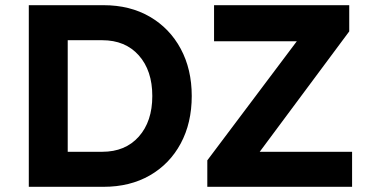

<svg xmlns="http://www.w3.org/2000/svg" viewBox="-20 -720 1434 740"><path d="M91 0V-700H379Q481 -700 557.5 -655.5Q634 -611 676.5 -532Q719 -453 719 -350Q719 -246 676.5 -167Q634 -88 557.5 -44Q481 0 379 0ZM374 -565H241V-135H374Q463 -135 515 -193.5Q567 -252 567 -350Q567 -448 515 -506.5Q463 -565 374 -565ZM779 0V-102L1124 -561H805V-700H1326V-599L981 -135H1337V0Z"/></svg>

Font: Readex Pro SemiBold
Style: Regular
Weight: 600
Designer: Bonnie Shaver-Troup, Thomas Jockin
Foundry: Lexend
Version: Version 1.204; ttfautohint (v1.8.4.7-5d5b)